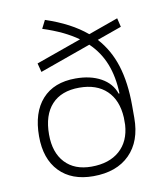

<svg xmlns="http://www.w3.org/2000/svg" viewBox="-84 -808 754 887"><g transform="rotate(-10 293.0 -365.0)"><path d="M282.7 9.8Q181.2 9.8 124 -49.6Q66.9 -108.9 66.9 -214.8Q66.9 -326.7 122.1 -387.9Q177.2 -449.2 278.8 -449.2Q349.1 -449.2 397.9 -422.1Q446.8 -395 463.4 -345.7H467.3Q464.8 -424.3 440.9 -485.1Q417 -545.9 369.1 -591.8L129.4 -506.3L118.7 -547.9L331.1 -623.5Q267.6 -669.4 167.5 -701.7L187 -740.2Q245.6 -720.7 293 -695.8Q340.3 -670.9 377.4 -639.6L517.1 -689.5L526.9 -647.9L411.6 -606.9Q464.8 -548.3 490 -468.3Q515.1 -388.2 515.1 -280.3V-222.7Q515.1 -113.3 453.6 -51.8Q392.1 9.8 282.7 9.8ZM281.7 -35.2Q365.2 -35.2 414.1 -78.4Q462.9 -121.6 467.8 -198.7V-232.9Q463.4 -314.9 416.7 -359.6Q370.1 -404.3 288.6 -404.3Q204.1 -404.3 158.9 -355.2Q113.8 -306.2 113.8 -214.8Q113.8 -130.4 158.2 -82.8Q202.6 -35.2 281.7 -35.2Z"/></g></svg>

Font: Cascadia Code ExtraLight
Style: Regular
Weight: 200
Monospace: yes
Designer: Aaron Bell
Foundry: Saja Typeworks
Version: Version 2407.024; ttfautohint (v1.8.4)